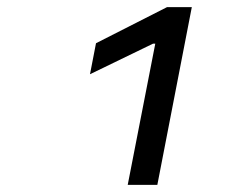

<svg xmlns="http://www.w3.org/2000/svg" viewBox="-20 -1020 707 540"><path d="M449.9 -1000H519.5L422.5 -500H339.2L416.7 -897.1H410.2L233.1 -811.2L250 -898.4Z"/></svg>

Font: TypoPRO Monoid
Style: Italic
Weight: 400
Width: 4
Italic angle: -11°
Monospace: yes
Version: Version 0.61